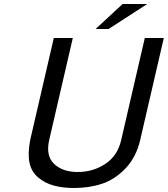

<svg xmlns="http://www.w3.org/2000/svg" viewBox="-20 -920 839 960"><path d="M593 -900H716L523 -775H458ZM226 -220Q208 -141 250.5 -100.5Q293 -60 369 -60Q445 -60 506.5 -100.5Q568 -141 586 -220L704 -730H799L681 -220Q661 -134 608 -78.5Q555 -23 491 -1.5Q427 20 350 20Q294 20 249.5 8Q205 -4 171 -32.5Q137 -61 127.5 -106.5Q118 -152 131 -220L249 -730H344Z"/></svg>

Font: Miedinger
Style: Italic
Weight: 400
Italic angle: -13°
Version: Version 001.000